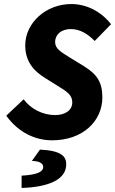

<svg xmlns="http://www.w3.org/2000/svg" viewBox="-20 -683 572 951"><path d="M238 12C390 12 487 -83 487 -201C487 -277 459 -316 396 -355L334 -393C281 -426 253 -441 253 -475C253 -509 280 -539 331 -539C376 -539 415 -515 449 -480L530 -563C482 -625 410 -663 333 -663C209 -663 105 -571 105 -458C105 -380 145 -332 206 -295L262 -260C311 -230 338 -213 338 -176C338 -136 302 -113 253 -113C192 -113 133 -143 97 -191L11 -110C73 -24 158 12 238 12ZM87 248C213 244 308 210 308 131C308 92 285 63 178 58L138 114C182 115 194 130 194 144C194 168 164 183 87 187Z"/></svg>

Font: Source Sans Pro
Style: Bold Italic
Weight: 700
Italic angle: -11°
Designer: Paul D. Hunt
Foundry: Adobe Systems Incorporated
Version: Version 3.006;hotconv 1.0.111;makeotfexe 2.5.65597